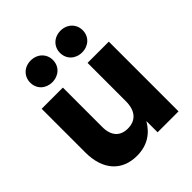

<svg xmlns="http://www.w3.org/2000/svg" viewBox="-205 -864 1004 1004"><g transform="rotate(-45 297.0 -362.0)"><path d="M227.5 11.2C303.7 11.2 356 -23.9 390.6 -83V0H545.4V-515.6H388.2V-232.4C388.2 -157.7 350.6 -123.5 294.4 -123.5C238.3 -123.5 205.6 -158.7 205.6 -223.1V-515.6H48.8V-191.9C48.8 -63.5 116.7 11.2 227.5 11.2ZM407.2 -574.2C455.6 -574.2 491.2 -607.9 491.2 -654.3C491.2 -700.7 455.6 -734.9 407.2 -734.9C358.4 -734.9 323.2 -700.7 323.2 -654.3C323.2 -607.9 358.4 -574.2 407.2 -574.2ZM186.5 -574.2C235.4 -574.2 271 -607.9 271 -654.3C271 -700.7 235.4 -734.9 186.5 -734.9C138.2 -734.9 103 -700.7 103 -654.3C103 -607.9 138.2 -574.2 186.5 -574.2Z"/></g></svg>

Font: Raveo Display
Style: Bold
Weight: 700
Designer: Jakub Foglar, Rasmus Andersson (Inter)
Foundry: Jakubfoglar.com
Version: Version 1.100;Glyphs 3.2.3 (3260)